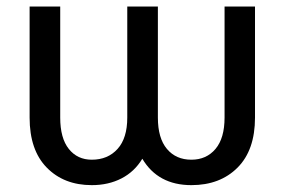

<svg xmlns="http://www.w3.org/2000/svg" viewBox="-20 -548 860 579"><path d="M69.3 -528.3H161.6V-193.4Q161.6 -131.3 187.5 -98.9Q213.4 -66.4 256.8 -66.4Q305.2 -66.4 334.5 -98.9Q363.8 -131.3 363.8 -193.4V-528.3H456.1V-193.4Q456.1 -131.3 483.4 -98.9Q510.7 -66.4 557.1 -66.4Q602.5 -66.4 629.9 -98.9Q657.2 -131.3 657.2 -193.4V-528.3H749V-193.4Q749 -95.2 696.3 -42.5Q643.6 10.3 557.1 10.3Q456.5 10.3 409.2 -69.3Q385.7 -30.3 346.4 -10Q307.1 10.3 256.8 10.3Q172.9 10.3 121.1 -42.5Q69.3 -95.2 69.3 -193.4Z"/></svg>

Font: Bert Sans Medium
Style: Regular
Weight: 500
Designer: Christian Robertson, Adam Twardoch, & Cristiano Sobral
Foundry: Google
Version: Version 12.135;January 10, 2020;FontCreator 12.0.0.2547 64-b